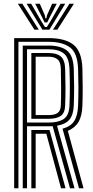

<svg xmlns="http://www.w3.org/2000/svg" viewBox="-20 -1003 496 1023"><path d="M55.5 0V-800H239Q326.2 -800 371 -765.1Q415.8 -730.2 419 -638Q420.5 -585.8 420.6 -537.5Q420.8 -489.2 419 -439Q416.8 -384.2 398.6 -353.5Q380.5 -322.8 341.5 -305.5L425 0H401L313.2 -317.2Q356.8 -329.2 375.4 -358.1Q394 -387 396 -439.8Q398 -491 397.9 -537.6Q397.8 -584.2 396 -637.2Q393 -720.8 352.9 -750.5Q312.8 -780.2 239 -780.2H78.2V0ZM101.2 0V-760.2H239Q301.5 -760.2 335.9 -734.5Q370.2 -708.8 373 -636.5Q374.5 -591.5 374.9 -542.8Q375.2 -494 373 -440.8Q371 -390.8 350.1 -365.8Q329.2 -340.8 283.8 -333.2L377 0H353L260.5 -330.8Q255.5 -330.5 249.9 -330.4Q244.2 -330.2 238.8 -330.2H124V0ZM124 -350H238.8Q290.8 -350 319.4 -368.9Q348 -387.8 350.2 -441.2Q352.2 -492.2 352.2 -538.6Q352.2 -585 350.2 -635.5Q347.8 -697 319.2 -718.8Q290.8 -740.5 239 -740.5H124ZM147 -370V-720.5H239Q282.8 -720.5 304.2 -701.8Q325.8 -683 327.2 -634.8Q328.8 -583 328.9 -536.6Q329 -490.2 327.2 -442Q325.8 -400.2 303.5 -385.1Q281.2 -370 238.8 -370ZM170 -389.8H238.8Q271.8 -389.8 287.6 -401.6Q303.5 -413.5 304.2 -443Q305.8 -489 305.6 -538.6Q305.5 -588.2 304.2 -634.2Q303.5 -673.8 286.2 -687.2Q269 -700.8 239 -700.8H170ZM147 0V-310.2H215Q222.2 -310.2 229.5 -310.2Q236.8 -310.2 243.8 -310.5L329.2 0H305.2L226.8 -290.5Q223.2 -290.5 215.8 -290.5H170V0ZM75.2 -983H99L186.8 -844.8H163.5ZM121.8 -983H146.2L199.2 -891.5L219.5 -859H229.5L249.8 -891.2L302.8 -983H327.5L243.2 -844.8H206ZM167.5 -983H192L218.5 -922.5L222.2 -905.2H227L230.8 -922.5L257.8 -983H282.2L244.5 -910L231.5 -883.5H217.5L204.8 -910ZM350 -983H373.8L285.5 -844.8H262.2Z"/></svg>

Font: Big Shoulders Inline Text
Style: Bold
Weight: 700
Designer: Patric King
Foundry: XO Type Co
Version: Version 1.000